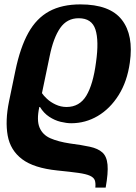

<svg xmlns="http://www.w3.org/2000/svg" viewBox="-20 -569 621 874"><path d="M346 -549Q480 -549 534.5 -479Q589 -409 571 -284Q559 -198 520 -136Q481 -74 425 -41Q369 -8 304 -8Q283 -8 256 -14.5Q229 -21 204 -37.5Q179 -54 162 -82H159Q146 -22 160 11.5Q174 45 209.5 60.5Q245 76 298 84Q352 91 389 99Q426 107 446 125Q466 143 469.5 180.5Q473 218 461 285H414Q416 264 411.5 251.5Q407 239 389.5 231Q372 223 336.5 218Q301 213 241 207Q134 196 80.5 155.5Q27 115 15 48Q3 -19 21 -107L50 -247Q72 -353 109 -419.5Q146 -486 204 -517.5Q262 -549 346 -549ZM338 -486Q285 -486 254 -441.5Q223 -397 206 -313L171 -145Q178 -134 194 -119Q210 -104 233.5 -93Q257 -82 283 -82Q342 -82 373 -133.5Q404 -185 417 -285Q431 -383 414.5 -434.5Q398 -486 338 -486Z"/></svg>

Font: Noto Serif
Style: Bold Italic
Weight: 700
Italic angle: -12°
Designer: Monotype Design Team
Foundry: Monotype Imaging Inc.
Version: Version 2.013